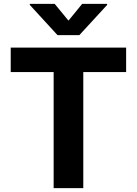

<svg xmlns="http://www.w3.org/2000/svg" viewBox="-20 -974 709 994"><path d="M35.5 -600.8V-727.5H633V-600.8H411.2V0H257.7V-600.8ZM263.2 -953.9 334.5 -867.2 405.4 -953.9H534.7V-948.6L390.7 -792H277.8L134.3 -948.6V-953.9Z"/></svg>

Font: GitLab Sans
Style: Regular
Weight: 400
Designer: Rasmus Andersson
Foundry: Modifications by GitLab B.V., manufactured by rsms
Version: Version 4.000;git-c8fb6b7